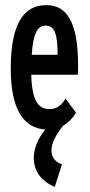

<svg xmlns="http://www.w3.org/2000/svg" viewBox="-20 -496 353 750"><path d="M222 146C194 136 181 117 181 92C181 66 196 32 226 -4H225C246 -16 264 -34 277 -56L236 -111C221 -85 201 -69 172 -70C131 -70 105 -101 102 -204H284C285 -216 285 -226 285 -240C285 -412 240 -476 161 -476C74 -476 22 -406 22 -228C22 -67 73 4 157 10C127 46 112 86 112 122C112 169 138 211 194 234ZM104 -282C109 -365 127 -396 158 -396C194 -396 205 -362 205 -282Z"/></svg>

Font: Inconsolata ExtraCondensed
Style: Bold
Weight: 700
Width: 2
Monospace: yes
Designer: Raph Levien, Cyreal, Brenton Simpson
Foundry: Raph Levien, Cyreal, Google
Version: Version 3.100